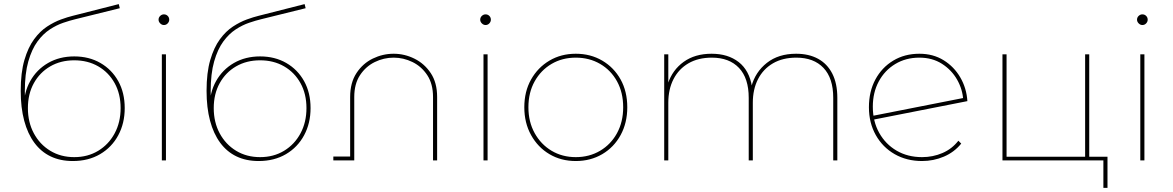

<svg xmlns="http://www.w3.org/2000/svg" viewBox="-20 -782 5716 936"><path d="M335 3Q274 3 227 -19.5Q180 -42 147.5 -86Q115 -130 98 -193.5Q81 -257 81 -339Q81 -428 99 -489.5Q117 -551 146 -590.5Q175 -630 209.5 -652.5Q244 -675 277 -687Q310 -699 335 -705L559 -762L564 -742L346 -688Q321 -682 288.5 -671Q256 -660 223 -638.5Q190 -617 162.5 -579.5Q135 -542 118 -482.5Q101 -423 101 -336Q101 -324 101.5 -315Q102 -306 103.5 -295.5Q105 -285 108 -265L96 -259Q96 -331 127.5 -387Q159 -443 214.5 -475Q270 -507 342 -507Q414 -507 469.5 -475Q525 -443 556.5 -386.5Q588 -330 588 -255Q588 -181 556.5 -122.5Q525 -64 468 -30.5Q411 3 335 3ZM342 -16Q408 -16 459 -47Q510 -78 539 -132Q568 -186 568 -255Q568 -324 539 -376.5Q510 -429 459 -458.5Q408 -488 342 -488Q276 -488 225 -458.5Q174 -429 145 -376.5Q116 -324 116 -255Q116 -186 145 -132Q174 -78 225 -47Q276 -16 342 -16Z M769 0V-517H789V0ZM779 -660Q769 -660 761 -668Q753 -676 753 -686Q753 -697 761 -704.5Q769 -712 779 -712Q790 -712 797.5 -704.5Q805 -697 805 -686Q805 -676 797.5 -668Q790 -660 779 -660Z M1241 3Q1180 3 1133 -19.5Q1086 -42 1053.5 -86Q1021 -130 1004 -193.5Q987 -257 987 -339Q987 -428 1005 -489.5Q1023 -551 1052 -590.5Q1081 -630 1115.5 -652.5Q1150 -675 1183 -687Q1216 -699 1241 -705L1465 -762L1470 -742L1252 -688Q1227 -682 1194.5 -671Q1162 -660 1129 -638.5Q1096 -617 1068.5 -579.5Q1041 -542 1024 -482.5Q1007 -423 1007 -336Q1007 -324 1007.5 -315Q1008 -306 1009.5 -295.5Q1011 -285 1014 -265L1002 -259Q1002 -331 1033.5 -387Q1065 -443 1120.5 -475Q1176 -507 1248 -507Q1320 -507 1375.5 -475Q1431 -443 1462.5 -386.5Q1494 -330 1494 -255Q1494 -181 1462.5 -122.5Q1431 -64 1374 -30.5Q1317 3 1241 3ZM1248 -16Q1314 -16 1365 -47Q1416 -78 1445 -132Q1474 -186 1474 -255Q1474 -324 1445 -376.5Q1416 -429 1365 -458.5Q1314 -488 1248 -488Q1182 -488 1131 -458.5Q1080 -429 1051 -376.5Q1022 -324 1022 -255Q1022 -186 1051 -132Q1080 -78 1131 -47Q1182 -16 1248 -16Z M1687 0V-309Q1687 -379 1718 -426Q1749 -473 1797.5 -496.5Q1846 -520 1899 -520Q1952 -520 2000.5 -496Q2049 -472 2080 -425.5Q2111 -379 2111 -309V0H2091V-309Q2091 -373 2063 -415.5Q2035 -458 1991 -479.5Q1947 -501 1899 -501Q1851 -501 1807 -479.5Q1763 -458 1735 -415.5Q1707 -373 1707 -309V0ZM1605 0V-19H1702V0Z M2337 0V-517H2357V0ZM2347 -660Q2337 -660 2329 -668Q2321 -676 2321 -686Q2321 -697 2329 -704.5Q2337 -712 2347 -712Q2358 -712 2365.5 -704.5Q2373 -697 2373 -686Q2373 -676 2365.5 -668Q2358 -660 2347 -660Z M2787 3Q2715 3 2658.5 -30.5Q2602 -64 2569 -123.5Q2536 -183 2536 -259Q2536 -336 2569 -394.5Q2602 -453 2658.5 -486.5Q2715 -520 2787 -520Q2859 -520 2916 -486.5Q2973 -453 3005.5 -394.5Q3038 -336 3038 -259Q3038 -183 3005.5 -123.5Q2973 -64 2916 -30.5Q2859 3 2787 3ZM2787 -16Q2853 -16 2905.5 -47Q2958 -78 2988 -133Q3018 -188 3018 -259Q3018 -331 2988 -385.5Q2958 -440 2905.5 -470.5Q2853 -501 2787 -501Q2721 -501 2669 -470.5Q2617 -440 2586.5 -385.5Q2556 -331 2556 -259Q2556 -188 2586.5 -133Q2617 -78 2669 -47Q2721 -16 2787 -16Z M3218 0V-517H3238V-371L3236 -374Q3258 -441 3313 -480.5Q3368 -520 3449 -520Q3529 -520 3581 -479.5Q3633 -439 3646 -359L3643 -360Q3662 -431 3718.5 -475.5Q3775 -520 3861 -520Q3923 -520 3968 -495.5Q4013 -471 4037.5 -423Q4062 -375 4062 -305V0H4042V-305Q4042 -401 3994.5 -451Q3947 -501 3862 -501Q3796 -501 3748.5 -473.5Q3701 -446 3675.5 -396.5Q3650 -347 3650 -281V0H3630V-305Q3630 -401 3582.5 -451Q3535 -501 3450 -501Q3384 -501 3336.5 -473.5Q3289 -446 3263.5 -396.5Q3238 -347 3238 -281V0Z M4475 3Q4400 3 4341.5 -30.5Q4283 -64 4249.5 -123.5Q4216 -183 4216 -259Q4216 -336 4247.5 -394.5Q4279 -453 4334.5 -486.5Q4390 -520 4462 -520Q4529 -520 4580 -488.5Q4631 -457 4661.5 -404.5Q4692 -352 4696 -289L4234 -198L4228 -216L4685 -306L4676 -292Q4673 -346 4646 -393.5Q4619 -441 4572 -471Q4525 -501 4462 -501Q4396 -501 4344.5 -470Q4293 -439 4264 -385Q4235 -331 4235 -262Q4235 -190 4266 -134.5Q4297 -79 4351 -47.5Q4405 -16 4475 -16Q4528 -16 4574.5 -36Q4621 -56 4652 -96L4666 -82Q4632 -40 4581.5 -18.5Q4531 3 4475 3Z M4867 0V-517H4887V-18H5270V-517H5290V0ZM5359 134V-8L5367 0H5270V-18H5379V134Z M5539 0V-517H5559V0ZM5549 -660Q5539 -660 5531 -668Q5523 -676 5523 -686Q5523 -697 5531 -704.5Q5539 -712 5549 -712Q5560 -712 5567.5 -704.5Q5575 -697 5575 -686Q5575 -676 5567.5 -668Q5560 -660 5549 -660Z"/></svg>

Font: Montserrat Alternates Thin
Style: Regular
Weight: 100
Designer: Julieta Ulanovsky
Foundry: Julieta Ulanovsky
Version: Version 9.000